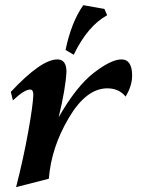

<svg xmlns="http://www.w3.org/2000/svg" viewBox="-20 -728 580 762"><path d="M43.9 14.6Q73.2 -100.1 92 -204.8Q110.8 -309.6 112.3 -352.1Q112.3 -372.6 99.6 -372.6Q76.7 -372.6 31.2 -329.6L22.9 -363.3Q143.6 -492.2 207.5 -492.2Q243.7 -492.2 243.7 -443.4Q240.7 -377.9 212.9 -262.7Q283.2 -385.7 352.3 -439Q421.4 -492.2 461.9 -492.2Q504.4 -492.2 504.4 -427.7Q504.4 -387.7 478.5 -344.7Q452.1 -377.4 405.8 -377.4Q322.3 -377.4 252.9 -260Q183.6 -142.6 173.8 -18.6ZM272.5 -510.7 240.2 -529.8Q262.7 -639.2 310.5 -707.5L394.5 -692.4L405.3 -667.5Q328.1 -625.5 272.5 -510.7Z"/></svg>

Font: Kelvinch
Style: Bold Italic
Weight: 700
Italic angle: -10°
Designer: Paul James Miller
Foundry: High-Logic / Made with FontCreator
Version: Version 3.30 September 23, 2016